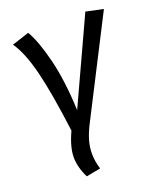

<svg xmlns="http://www.w3.org/2000/svg" viewBox="-139 -627 782 932"><g transform="rotate(-20 251.5 -161.0)"><path d="M213 -102 414 -538 503 -519 248 -20Q228 19 218 53Q208 87 208 122Q208 160 221 202L147 216Q119 159 119 108Q119 55 153 -18Q127 -221 98.5 -335Q70 -449 29 -507L118 -536Q152 -478 179.5 -366.5Q207 -255 213 -102Z"/></g></svg>

Font: Fira Sans
Style: Italic
Weight: 400
Italic angle: -8°
Designer: bBox Type GmbH & Carrois Corporate GbR & Edenspiekermann AG
Foundry: bBox Type GmbH & Carrois Corporate GbR & Edenspiekermann AG
Version: Version 4.301